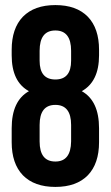

<svg xmlns="http://www.w3.org/2000/svg" viewBox="-20 -728 436 756"><path d="M370 -168Q370 -84 326 -38Q281 8 198 8Q115 8 70 -38Q26 -84 26 -168V-223Q26 -331 94 -369Q26 -406 26 -510V-532Q26 -616 70 -662Q115 -708 198 -708Q281 -708 326 -662Q370 -616 370 -532V-510Q370 -407 302 -369Q370 -331 370 -223ZM136 -171Q136 -92 198 -92Q259 -92 260 -171V-236Q260 -315 198 -315Q136 -315 136 -236ZM136 -489Q136 -415 198 -415Q260 -415 260 -489V-528Q260 -608 198 -608Q136 -608 136 -528Z"/></svg>

Font: Adderley Bold
Style: Regular
Weight: 700
Designer: gorohovskiy
Version: Version 1.003 November 13, 2017